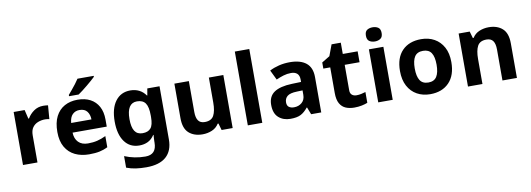

<svg xmlns="http://www.w3.org/2000/svg" viewBox="-71 -1236 5380 1947"><g transform="rotate(-10 2619.5 -263.0)"><path d="M383 -556Q394 -556 409 -555Q424 -554 433 -552L422 -412Q415 -414 401.5 -415.5Q388 -417 378 -417Q340 -417 305 -403.5Q270 -390 248.5 -360Q227 -330 227 -278V0H78V-546H191L213 -454H220Q244 -496 286 -526Q328 -556 383 -556Z M737 -556Q813 -556 867.5 -527Q922 -498 952 -443Q982 -388 982 -308V-236H630Q632 -173 667.5 -137Q703 -101 766 -101Q819 -101 862 -111.5Q905 -122 951 -144V-29Q911 -9 866.5 0.5Q822 10 759 10Q677 10 614 -20.5Q551 -51 515 -113Q479 -175 479 -269Q479 -365 511.5 -428.5Q544 -492 602 -524Q660 -556 737 -556ZM738 -450Q695 -450 666.5 -422Q638 -394 633 -335H842Q841 -385 816 -417.5Q791 -450 738 -450ZM941 -756Q927 -742 904 -722Q881 -702 854.5 -680Q828 -658 802.5 -638.5Q777 -619 758 -606H659V-619Q675 -638 696.5 -663.5Q718 -689 739 -716.5Q760 -744 774 -766H941Z M1280 -556Q1330 -556 1370 -536Q1410 -516 1438 -476H1442L1454 -546H1580V1Q1580 118 1511 179Q1442 240 1307 240Q1249 240 1199.5 233Q1150 226 1103 208V89Q1204 131 1316 131Q1374 131 1402.5 100Q1431 69 1431 7V-4Q1431 -21 1432.5 -39Q1434 -57 1435 -71H1431Q1403 -28 1364 -9Q1325 10 1276 10Q1179 10 1124.5 -64.5Q1070 -139 1070 -272Q1070 -406 1126 -481Q1182 -556 1280 -556ZM1327 -435Q1275 -435 1248.5 -394Q1222 -353 1222 -270Q1222 -188 1248 -147.5Q1274 -107 1329 -107Q1386 -107 1413.5 -139.5Q1441 -172 1441 -253V-271Q1441 -359 1414 -397Q1387 -435 1327 -435Z M2237 -546V0H2123L2103 -70H2095Q2069 -28 2023.5 -9Q1978 10 1927 10Q1839 10 1786 -37.5Q1733 -85 1733 -190V-546H1882V-227Q1882 -169 1903 -139Q1924 -109 1970 -109Q2038 -109 2063 -155.5Q2088 -202 2088 -289V-546Z M2542 0H2393V-760H2542Z M2922 -557Q3032 -557 3090.5 -509.5Q3149 -462 3149 -364V0H3045L3016 -74H3012Q2977 -30 2938 -10Q2899 10 2831 10Q2758 10 2710 -32.5Q2662 -75 2662 -163Q2662 -250 2723 -291.5Q2784 -333 2906 -337L3001 -340V-364Q3001 -407 2978.5 -427Q2956 -447 2916 -447Q2876 -447 2838 -435.5Q2800 -424 2762 -407L2713 -508Q2757 -531 2810.5 -544Q2864 -557 2922 -557ZM2943 -251Q2871 -249 2843 -225Q2815 -201 2815 -162Q2815 -128 2835 -113.5Q2855 -99 2887 -99Q2935 -99 2968 -127.5Q3001 -156 3001 -208V-253Z M3532 -109Q3557 -109 3580 -114Q3603 -119 3626 -126V-15Q3602 -5 3566.5 2.5Q3531 10 3489 10Q3440 10 3401.5 -6Q3363 -22 3340.5 -61.5Q3318 -101 3318 -171V-434H3247V-497L3329 -547L3372 -662H3467V-546H3620V-434H3467V-171Q3467 -140 3485 -124.5Q3503 -109 3532 -109Z M3885 -546V0H3736V-546ZM3811 -760Q3844 -760 3868 -744.5Q3892 -729 3892 -687Q3892 -646 3868 -630Q3844 -614 3811 -614Q3777 -614 3753.5 -630Q3730 -646 3730 -687Q3730 -729 3753.5 -744.5Q3777 -760 3811 -760Z M4537 -274Q4537 -138 4465.5 -64Q4394 10 4271 10Q4195 10 4135.5 -23Q4076 -56 4042 -119.5Q4008 -183 4008 -274Q4008 -410 4079 -483Q4150 -556 4274 -556Q4351 -556 4410 -523Q4469 -490 4503 -427.5Q4537 -365 4537 -274ZM4160 -274Q4160 -193 4186.5 -151.5Q4213 -110 4273 -110Q4332 -110 4358.5 -151.5Q4385 -193 4385 -274Q4385 -355 4358.5 -395.5Q4332 -436 4273 -436Q4213 -436 4186.5 -395.5Q4160 -355 4160 -274Z M4970 -556Q5058 -556 5111 -508.5Q5164 -461 5164 -356V0H5015V-319Q5015 -378 4994 -407.5Q4973 -437 4927 -437Q4859 -437 4834 -390.5Q4809 -344 4809 -257V0H4660V-546H4774L4794 -476H4802Q4828 -518 4873.5 -537Q4919 -556 4970 -556Z"/></g></svg>

Font: Noto Sans Adlam
Style: Regular
Weight: 400
Designer: Mark Jamra, Neil Patel
Foundry: JamraPatel LLC
Version: Version 3.001